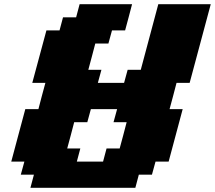

<svg xmlns="http://www.w3.org/2000/svg" viewBox="-20 -895 1024 915"><path d="M125 0H625L641.6 -62.5H704.1L721.2 -125H783.7Q794.9 -166.5 817.1 -249.8Q839.4 -333 850.6 -375H788.1Q793.9 -395.5 804.9 -437.3Q815.9 -479 821.3 -500H883.8Q900.9 -562.5 934.1 -687.5Q967.3 -812.5 984.4 -875H734.4L650.9 -562.5H588.4L571.3 -500H446.3L463.4 -562.5H400.9Q406.7 -583.5 417.7 -625Q428.7 -666.5 434.1 -687.5H496.6L513.7 -750H576.2Q582 -771 593 -812.5Q604 -854 609.4 -875H359.4L342.8 -812.5H280.3L263.7 -750H201.2Q189.9 -708.5 167.5 -625Q145 -541.5 133.8 -500H196.3Q190.4 -479 179.4 -437.5Q168.5 -396 163.1 -375H100.6Q89.4 -333 67.1 -250Q44.9 -167 33.7 -125H96.2L79.1 -62.5H141.6ZM471.2 -125H346.2L362.8 -187.5H300.3Q306.2 -208 317.1 -249.8Q328.1 -291.5 333.5 -312.5H396L413.1 -375H538.1L521 -312.5H583.5Q578.1 -291.5 567.1 -249.8Q556.2 -208 550.3 -187.5H487.8Z"/></svg>

Font: Faithful 32x
Style: BoldOblique
Weight: 400
Foundry: Faithful Resource Pack
Version: Version 1.0; January 27, 2023